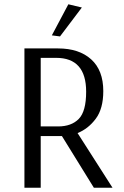

<svg xmlns="http://www.w3.org/2000/svg" viewBox="-20 -876 579 896"><path d="M260 -706 222 -711 299 -856 362 -841ZM94 0V-650H251Q349 -650 405.5 -599Q462 -548 462 -451Q462 -369 427 -322Q392 -275 342 -255L505 0H418L269 -241H170V0ZM170 -286H251Q313 -286 347.5 -321Q382 -356 382 -448Q382 -606 242 -606H170Z"/></svg>

Font: Arsenal SC
Style: Regular
Weight: 400
Designer: Andrij Shevchenko
Foundry: Stairsfor
Version: Version 2.001; ttfautohint (v1.8.4.7-5d5b)